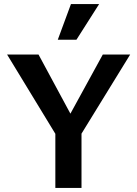

<svg xmlns="http://www.w3.org/2000/svg" viewBox="-20 -927 677 947"><path d="M278 -226 15 -658H170L362 -302ZM253 0V-300H382V0ZM360 -232 292 -302 487 -658H622ZM265 -731 330 -907H469L357 -731Z"/></svg>

Font: Ysabeau
Style: Bold
Weight: 700
Designer: Christian Thalmann (Catharsis Fonts)
Version: Version 2.000;gftools[0.9.27.dev2+g8671c4b]